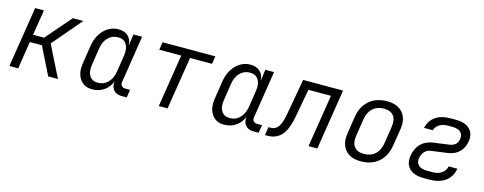

<svg xmlns="http://www.w3.org/2000/svg" viewBox="-27 -1118 4253 1687"><g transform="rotate(15 2100.0 -275.0)"><path d="M57 0 144 -550H224L187 -319H287L487 -550H582L356 -285L499 0H410L286 -250H176L137 0Z M810 10Q736 10 698 -46.5Q660 -103 675 -193L700 -356Q710 -417 738.5 -463Q767 -509 809.5 -534.5Q852 -560 901 -560Q956 -560 988.5 -530Q1021 -500 1022 -450H1024L1038 -550H1117L1050 -121Q1046 -99 1058 -85.5Q1070 -72 1091 -72H1136L1124 0H1076Q1028 0 1003 -31Q978 -62 985 -110Q966 -55 919 -22.5Q872 10 810 10ZM846 -59Q899 -59 935.5 -96Q972 -133 983 -197L1007 -353Q1016 -416 991.5 -453.5Q967 -491 915 -491Q862 -491 825 -453.5Q788 -416 779 -353L755 -197Q745 -133 769.5 -96Q794 -59 846 -59Z M1416 0 1492 -479H1292L1303 -550H1783L1772 -479H1572L1496 0Z M2010 10Q1936 10 1898 -46.5Q1860 -103 1875 -193L1900 -356Q1910 -417 1938.5 -463Q1967 -509 2009.5 -534.5Q2052 -560 2101 -560Q2156 -560 2188.5 -530Q2221 -500 2222 -450H2224L2238 -550H2317L2250 -121Q2246 -99 2258 -85.5Q2270 -72 2291 -72H2336L2324 0H2276Q2228 0 2203 -31Q2178 -62 2185 -110Q2166 -55 2119 -22.5Q2072 10 2010 10ZM2046 -59Q2099 -59 2135.5 -96Q2172 -133 2183 -197L2207 -353Q2216 -416 2191.5 -453.5Q2167 -491 2115 -491Q2062 -491 2025 -453.5Q1988 -416 1979 -353L1955 -197Q1945 -133 1969.5 -96Q1994 -59 2046 -59Z M2383 5 2395 -70H2415Q2459 -70 2484 -105.5Q2509 -141 2524 -224L2582 -550H2945L2858 0H2778L2854 -478H2649L2602 -221Q2581 -104 2534 -49.5Q2487 5 2406 5Z M3254 10Q3159 10 3112 -46Q3065 -102 3080 -197L3104 -353Q3119 -450 3182.5 -505Q3246 -560 3345 -560Q3440 -560 3487.5 -504Q3535 -448 3520 -353L3495 -197Q3479 -99 3416 -44.5Q3353 10 3254 10ZM3265 -60Q3327 -60 3366 -95.5Q3405 -131 3416 -197L3440 -353Q3450 -419 3422.5 -454.5Q3395 -490 3334 -490Q3273 -490 3233.5 -454.5Q3194 -419 3183 -353L3159 -197Q3149 -131 3176.5 -95.5Q3204 -60 3265 -60Z M3879 9H3827Q3739 9 3696.5 -33.5Q3654 -76 3666 -152Q3677 -221 3719.5 -263Q3762 -305 3831 -314L3971 -333Q4039 -342 4049 -406Q4055 -445 4031 -468Q4007 -491 3957 -491H3911Q3867 -491 3836 -470Q3805 -449 3797 -418H3717Q3733 -487 3785 -523Q3837 -559 3921 -559H3968Q4053 -559 4095.5 -518Q4138 -477 4127 -406Q4117 -343 4078 -305.5Q4039 -268 3978 -259L3831 -239Q3794 -235 3772 -211.5Q3750 -188 3743 -150Q3737 -108 3762 -84.5Q3787 -61 3838 -61H3890Q3940 -61 3972.5 -84Q4005 -107 4014 -147H4093Q4079 -71 4024.5 -31Q3970 9 3879 9Z"/></g></svg>

Font: JetBrains Mono NL Light
Style: Italic
Weight: 300
Italic angle: -9°
Designer: Philipp Nurullin, Konstantin Bulenkov
Foundry: JetBrains
Version: Version 2.304; ttfautohint (v1.8.4.7-5d5b)